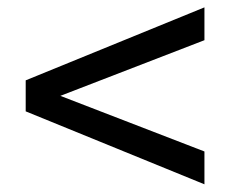

<svg xmlns="http://www.w3.org/2000/svg" viewBox="-20 -613 626 514"><path d="M527.3 -119.6 48.8 -314.9V-397.9L527.3 -593.3V-505.4L141.6 -356.4L527.3 -207.5Z"/></svg>

Font: Andika
Style: Regular
Weight: 400
Designer: Victor Gaultney, Annie Olsen, Julie Remington, Don Collingsworth, Eric Hays
Foundry: SIL International
Version: Version 1.001